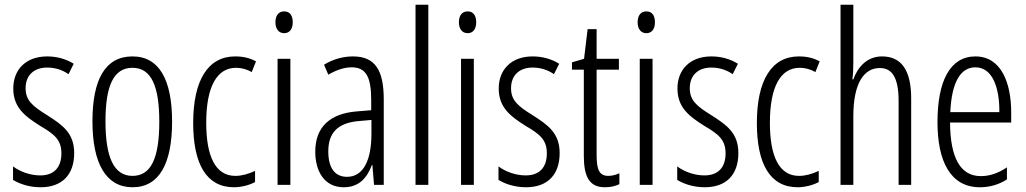

<svg xmlns="http://www.w3.org/2000/svg" viewBox="-20 -780 4329 810"><path d="M293 -134C293 -218 245 -252 179 -294C116 -333 88 -357 88 -408C88 -463 124 -495 179 -495C212 -495 244 -485 269 -467L291 -511C259 -531 221 -542 179 -542C88 -542 36 -485 36 -407C36 -327 84 -290 151 -248C211 -213 239 -189 239 -133C239 -74 208 -40 150 -40C107 -40 64 -56 35 -78V-21C61 -5 102 10 151 10C243 10 293 -44 293 -134Z M706 -267C706 -443 652 -542 539 -542C424 -542 370 -445 370 -268C370 -91 427 10 539 10C652 10 706 -90 706 -267ZM425 -268C425 -416 458 -494 539 -494C620 -494 652 -413 652 -267C652 -112 617 -38 539 -38C460 -38 425 -117 425 -268Z M967 10C995 10 1031 2 1056 -12V-59C1028 -46 1000 -38 973 -38C888 -38 850 -122 850 -262C850 -416 896 -494 976 -494C998 -494 1021 -488 1042 -476L1060 -521C1035 -535 1007 -542 972 -542C857 -542 795 -441 795 -261C795 -88 851 10 967 10Z M1179 -732C1154 -732 1142 -713 1142 -686C1142 -659 1155 -640 1179 -640C1202 -640 1215 -658 1215 -686C1215 -713 1204 -732 1179 -732ZM1205 -532H1151V0H1205Z M1469 -542C1427 -542 1384 -530 1347 -507L1365 -465C1403 -487 1436 -496 1463 -496C1522 -496 1546 -459 1546 -358V-315L1485 -310C1373 -301 1310 -245 1310 -140C1310 -61 1346 10 1430 10C1496 10 1529 -31 1549 -84H1551L1558 0H1599V-360C1599 -485 1562 -542 1469 -542ZM1491 -269 1547 -274V-216C1547 -106 1514 -34 1444 -34C1394 -34 1365 -70 1365 -141C1365 -220 1405 -261 1491 -269Z M1787 0V-760H1733V0Z M1953 -732C1928 -732 1916 -713 1916 -686C1916 -659 1929 -640 1953 -640C1976 -640 1989 -658 1989 -686C1989 -713 1978 -732 1953 -732ZM1979 -532H1925V0H1979Z M2341 -134C2341 -218 2293 -252 2227 -294C2164 -333 2136 -357 2136 -408C2136 -463 2172 -495 2227 -495C2260 -495 2292 -485 2317 -467L2339 -511C2307 -531 2269 -542 2227 -542C2136 -542 2084 -485 2084 -407C2084 -327 2132 -290 2199 -248C2259 -213 2287 -189 2287 -133C2287 -74 2256 -40 2198 -40C2155 -40 2112 -56 2083 -78V-21C2109 -5 2150 10 2199 10C2291 10 2341 -44 2341 -134Z M2546 -38C2507 -38 2497 -67 2497 -126V-486H2591V-532H2497V-657H2459L2444 -532L2393 -517V-486H2443V-123C2443 -35 2466 10 2532 10C2557 10 2576 5 2593 -3V-49C2580 -43 2563 -38 2546 -38Z M2707 -732C2682 -732 2670 -713 2670 -686C2670 -659 2683 -640 2707 -640C2730 -640 2743 -658 2743 -686C2743 -713 2732 -732 2707 -732ZM2733 -532H2679V0H2733Z M3095 -134C3095 -218 3047 -252 2981 -294C2918 -333 2890 -357 2890 -408C2890 -463 2926 -495 2981 -495C3014 -495 3046 -485 3071 -467L3093 -511C3061 -531 3023 -542 2981 -542C2890 -542 2838 -485 2838 -407C2838 -327 2886 -290 2953 -248C3013 -213 3041 -189 3041 -133C3041 -74 3010 -40 2952 -40C2909 -40 2866 -56 2837 -78V-21C2863 -5 2904 10 2953 10C3045 10 3095 -44 3095 -134Z M3345 10C3373 10 3409 2 3434 -12V-59C3406 -46 3378 -38 3351 -38C3266 -38 3228 -122 3228 -262C3228 -416 3274 -494 3354 -494C3376 -494 3399 -488 3420 -476L3438 -521C3413 -535 3385 -542 3350 -542C3235 -542 3173 -441 3173 -261C3173 -88 3229 10 3345 10Z M3580 -519V-760H3526V0H3580V-289C3580 -430 3625 -493 3692 -493C3742 -493 3771 -455 3771 -354V0H3824V-365C3824 -482 3784 -542 3701 -542C3637 -542 3598 -496 3580 -445H3576C3579 -468 3580 -489 3580 -519Z M4095 -542C3988 -542 3935 -438 3935 -265C3935 -102 3988 10 4114 10C4157 10 4195 -2 4228 -23V-74C4191 -49 4155 -37 4118 -37C4031 -37 3989 -115 3988 -263H4246V-305C4246 -432 4203 -542 4095 -542ZM4095 -496C4167 -496 4197 -410 4196 -307H3989C3995 -435 4033 -496 4095 -496Z"/></svg>

Font: Noto Sans Devanagari UI ExtraCondensed Light
Style: Regular
Weight: 300
Width: 2
Designer: Jelle Bosma - Monotype Design Team
Foundry: Monotype Imaging Inc.
Version: Version 2.004